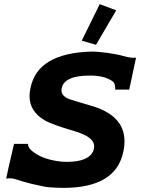

<svg xmlns="http://www.w3.org/2000/svg" viewBox="-20 -893 695 930"><path d="M639 -614 606 -459H538Q539 -487 528 -497Q490 -527 417 -527Q285 -527 278 -460Q275 -432 308 -416Q327 -408 414 -383Q583 -337 583 -209Q583 -181 576 -153Q538 17 287 17Q254 17 217 14Q199 13 135 -2Q80 -16 55 -25Q34 -32 10 -28Q13 -48 48 -196H116Q114 -179 136 -161Q180 -125 255 -113Q276 -109 304 -109Q412 -109 433 -165Q436 -175 436 -185Q436 -230 340 -258Q230 -290 195 -311Q123 -354 123 -428Q123 -445 128 -468Q162 -635 420 -643Q447 -644 499 -637Q550 -630 576 -622Q618 -610 639 -614ZM463 -873 543 -843 445 -676 376 -696ZM463 -873 543 -843 445 -676 376 -696Z"/></svg>

Font: GFS Neohellenic Rg
Style: Bold Italic
Weight: 700
Italic angle: -12°
Designer: Designed by Takis Katsoulidis and George D. Matthiopoulos.
Foundry: Designed by Takis Katsoulidis and George D. Matthiopoulos.
Version: Version 1.0